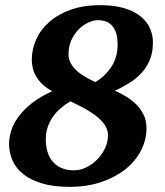

<svg xmlns="http://www.w3.org/2000/svg" viewBox="-20 -707 638 743"><path d="M397.9 -184.1Q397.9 -204.6 386 -222.7Q374 -240.7 353.8 -256.8Q333.5 -272.9 307.1 -287.4Q280.8 -301.8 252 -314.9Q231.4 -302.7 213.9 -287.4Q196.3 -272 183.8 -253.7Q171.4 -235.4 164.3 -214.1Q157.2 -192.9 157.2 -168Q157.2 -143.1 163.3 -121.3Q169.4 -99.6 182.6 -83.3Q195.8 -66.9 216.6 -57.4Q237.3 -47.9 267.1 -47.9Q289.1 -47.9 312.3 -58.6Q335.4 -69.3 354.5 -88.1Q373.5 -106.9 385.7 -131.6Q397.9 -156.2 397.9 -184.1ZM435.1 -534.2Q435.1 -555.2 431.2 -572.5Q427.2 -589.8 418.2 -602.3Q409.2 -614.7 394.5 -621.8Q379.9 -628.9 358.9 -628.9Q340.8 -628.9 320.8 -619.4Q300.8 -609.9 283.9 -592.8Q267.1 -575.7 256.1 -551.5Q245.1 -527.3 245.1 -498Q245.1 -480 252.4 -465.1Q259.8 -450.2 273.2 -437Q286.6 -423.8 305.9 -412.1Q325.2 -400.4 349.1 -389.2Q388.2 -413.1 411.6 -449.5Q435.1 -485.8 435.1 -534.2ZM571.8 -543Q571.8 -504.9 560.1 -476.1Q548.3 -447.3 528.3 -425.3Q508.3 -403.3 481.4 -386.5Q454.6 -369.6 424.8 -356Q444.8 -347.2 466.3 -334.5Q487.8 -321.8 505.9 -304.2Q523.9 -286.6 535.4 -263.7Q546.9 -240.7 546.9 -210.9Q546.9 -166 525.9 -125Q504.9 -84 466.1 -52.7Q427.2 -21.5 372.3 -2.7Q317.4 16.1 249 16.1Q188 16.1 144 3.2Q100.1 -9.8 71.3 -32.2Q42.5 -54.7 28.8 -85.2Q15.1 -115.7 15.1 -150.9Q15.1 -174.3 23.4 -201.2Q31.7 -228 51 -254.6Q70.3 -281.2 102.3 -306.9Q134.3 -332.5 182.1 -354Q157.2 -367.7 141.8 -383.3Q126.5 -398.9 117.9 -414.8Q109.4 -430.7 106.2 -446.3Q103 -461.9 103 -476.1Q103 -515.6 119.6 -553.5Q136.2 -591.3 169.2 -620.8Q202.1 -650.4 252 -668.7Q301.8 -687 368.2 -687Q423.3 -687 461.9 -675Q500.5 -663.1 524.9 -643.1Q549.3 -623 560.5 -597.2Q571.8 -571.3 571.8 -543Z"/></svg>

Font: Charis SIL Am
Style: Bold Italic
Weight: 700
Italic angle: -11°
Foundry: SIL International
Version: Version 5.000